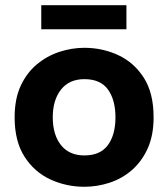

<svg xmlns="http://www.w3.org/2000/svg" viewBox="-20 -703 644 735"><path d="M303 12Q234 12 173 -16Q112 -44 74 -103Q36 -162 36 -254Q36 -324 59 -374Q82 -424 121 -456.5Q160 -489 207.5 -504.5Q255 -520 303 -520Q372 -520 432.5 -492Q493 -464 530.5 -405.5Q568 -347 568 -254Q568 -185 545.5 -135Q523 -85 485 -52Q447 -19 399.5 -3.5Q352 12 303 12ZM303 -108Q364 -108 393 -147.5Q422 -187 422 -254Q422 -320 393.5 -360Q365 -400 303 -400Q245 -400 213.5 -360Q182 -320 182 -254Q182 -187 213.5 -147.5Q245 -108 303 -108ZM138 -591V-683H464V-591Z"/></svg>

Font: Inclusive Sans
Style: Bold
Weight: 700
Designer: Olivia King
Foundry: Olivia King
Version: Version 2.004